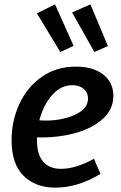

<svg xmlns="http://www.w3.org/2000/svg" viewBox="-20 -848 553 879"><path d="M149 -219V-209Q149 -141 177.5 -108Q206 -75 259 -75Q327 -75 410 -121L440 -52Q337 11 233 11Q143 11 88 -43Q33 -97 33 -207Q33 -294 68.5 -371.5Q104 -449 171 -496Q238 -543 327 -543Q407 -543 453 -506.5Q499 -470 499 -409Q499 -349 453 -306Q407 -263 332 -241Q257 -219 172 -219ZM160 -297Q170 -296 189 -296Q265 -296 324 -323Q383 -350 383 -397Q383 -424 363.5 -441Q344 -458 311 -458Q258 -458 218 -412Q178 -366 160 -297ZM317 -638 256 -610 149 -787 232 -828ZM474 -637 412 -610 310 -791 394 -828Z"/></svg>

Font: Bitter Pro SemiBold
Style: Italic
Weight: 600
Italic angle: -9°
Designer: Sol Matas, and Bitter project Authors
Foundry: Sol Matas
Version: Version 1.010